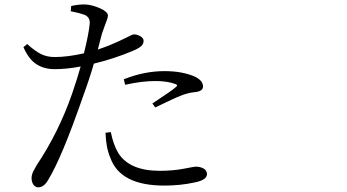

<svg xmlns="http://www.w3.org/2000/svg" viewBox="-20 -801 1540 852"><path d="M535.2 -424.8 529.3 -449.2Q620.1 -485.4 710 -485.4Q789.1 -485.4 844.7 -460.9Q880.9 -443.4 880.9 -417Q880.9 -394.5 839.8 -391.6Q812.5 -388.7 781.2 -376Q761.7 -369.1 668.9 -324.2L656.2 -341.8Q747.1 -401.4 760.7 -415Q772.5 -423.8 756.8 -428.7Q721.7 -441.4 668.9 -441.4Q609.4 -441.4 535.2 -424.8ZM293.9 -751 295.9 -774.4Q331.1 -782.2 359.4 -781.2Q389.6 -779.3 423.8 -764.2Q458 -749 459 -732.4Q459 -725.6 455.1 -714.4Q451.2 -703.1 444.3 -685.1Q437.5 -667 432.6 -652.3Q430.7 -644.5 424.3 -620.6Q418 -596.7 414.1 -581.1Q475.6 -601.6 540 -633.8Q567.4 -648.4 574.2 -648.4Q588.9 -648.4 603 -640.1Q617.2 -631.8 617.2 -620.1Q617.2 -606.4 606.9 -596.7Q596.7 -586.9 569.3 -575.2Q485.4 -540 396.5 -518.6Q378.9 -456.1 346.7 -368.2Q253.9 -100.6 193.4 -2Q174.8 30.3 149.4 30.3Q136.7 30.3 128.4 18.6Q120.1 6.8 120.1 -10.7Q120.1 -18.6 122.1 -25.9Q124 -33.2 126 -37.6Q127.9 -42 134.3 -52.7Q140.6 -63.5 143.6 -69.3Q240.2 -213.9 299.8 -384.8Q323.2 -453.1 337.9 -505.9Q276.4 -494.1 222.7 -494.1Q175.8 -494.1 141.6 -516.1Q107.4 -538.1 84 -591.8L100.6 -605.5Q135.7 -574.2 162.1 -561Q188.5 -547.9 222.7 -547.9Q280.3 -547.9 352.5 -564.5Q374 -651.4 377.9 -694.3Q380.9 -722.7 357.4 -734.4Q327.1 -745.1 293.9 -751ZM448.2 -211.9 471.7 -214.8Q483.4 -157.2 505.9 -120.1Q556.6 -43 688.5 -43Q747.1 -43 794.9 -52.2Q842.8 -61.5 848.6 -61.5Q868.2 -61.5 883.3 -53.2Q898.4 -44.9 898.4 -28.3Q898.4 -2 842.8 8.8Q780.3 22.5 709 22.5Q513.7 22.5 469.7 -100.6Q450.2 -145.5 448.2 -211.9Z"/></svg>

Font: Bpmf Zihi Serif Regular
Style: Regular
Weight: 400
Foundry: But Ko
Version: Version 1.320